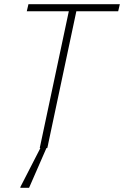

<svg xmlns="http://www.w3.org/2000/svg" viewBox="-20 -708 593 918"><path d="M116 -688H553L545 -654H345L210 -18V-17L206 0H202L119 190H77L78 185L173 0H170L309 -654H108Z"/></svg>

Font: Saira Semi Condensed Thin
Style: Italic
Weight: 100
Width: 4
Italic angle: -12°
Designer: Hector Gatti with collaboration of the Omnibus-Type team
Foundry: Omnibus-Type
Version: Version 1.001; ttfautohint (v1.8)